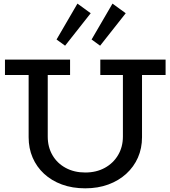

<svg xmlns="http://www.w3.org/2000/svg" viewBox="-20 -1010 927 1044"><path d="M443.5 14Q373.3 14 316.7 -6.8Q260.2 -27.5 219.6 -65.1Q179.1 -102.6 157.4 -153.1Q135.7 -203.5 135.7 -263.8V-641H239.6V-267Q239.6 -210.4 265.3 -166.2Q291 -122 337.3 -97Q383.5 -72 443.5 -72Q504 -72 549.9 -97.3Q595.9 -122.5 622.1 -166.8Q648.3 -211 648.3 -267.7V-641H752.2V-263.8Q752.2 -203.5 730 -153.1Q707.7 -102.6 666.6 -65.1Q625.5 -27.5 569 -6.8Q512.5 14 443.5 14ZM7 -602.2V-686H361V-602.2ZM525.4 -602.2V-686H880.4V-602.2ZM524.4 -761.5 478 -795.2 591.7 -990.4 663.6 -938ZM333.9 -761.5 287.5 -795.2 401.1 -990.4 473.2 -938Z"/></svg>

Font: BioRhyme ExtraBold
Style: Regular
Weight: 800
Designer: Aoife Mooney
Foundry: Aoife Mooney Type
Version: Version 1.600;gftools[0.9.33]